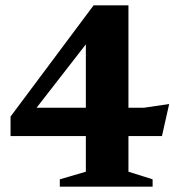

<svg xmlns="http://www.w3.org/2000/svg" viewBox="-20 -699 674 719"><path d="M461 -679V-56L551.5 -27.5V0H204V-27.5L301.5 -56V-586.5L357.5 -605L90.5 -261.5L74.5 -295.5H518.5L613.5 -309.5L586.5 -189.5H19.5V-262.5L330.5 -679Z"/></svg>

Font: Newsreader 16pt 16pt
Style: Bold
Weight: 700
Version: Version 1.003